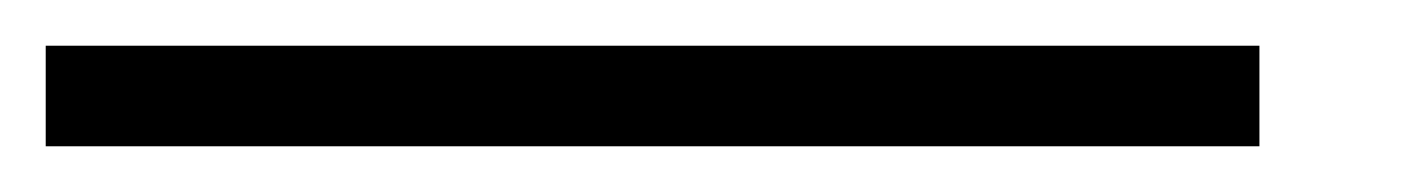

<svg xmlns="http://www.w3.org/2000/svg" viewBox="-83 -30 613 84"><path d="M-63 34V-10H468V34Z"/></svg>

Font: Source Serif 4 SmText Light
Style: Italic
Weight: 300
Italic angle: -12°
Designer: Frank Grießhammer
Foundry: Adobe
Version: Version 4.005;hotconv 1.1.0;makeotfexe 2.6.0